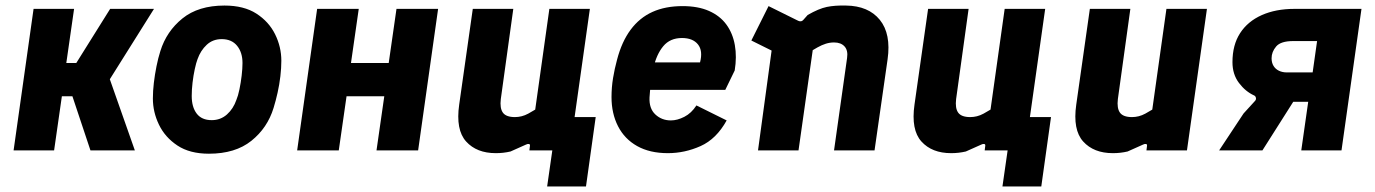

<svg xmlns="http://www.w3.org/2000/svg" viewBox="-20 -542 4956 692"><path d="M29 0 101 -510H247L219 -315H255L377 -510H535L363 -236L364 -290L466 0H306L241 -195H203L175 0Z M733 12Q664 12 619.5 -17.5Q575 -47 553 -92.5Q531 -138 531 -187Q531 -214 534.5 -243.5Q538 -273 544 -303Q550 -333 558 -358Q580 -429 637.5 -475.5Q695 -522 789 -522Q859 -522 904 -493Q949 -464 971.5 -418.5Q994 -373 994 -323Q994 -297 990.5 -267Q987 -237 980.5 -208Q974 -179 966 -153Q944 -81 886 -34.5Q828 12 733 12ZM743 -109Q775 -109 798 -129.5Q821 -150 832 -182Q838 -196 843 -220Q848 -244 851 -269.5Q854 -295 854 -315Q854 -353 834.5 -377Q815 -401 779 -401Q747 -401 725 -380.5Q703 -360 692 -329Q687 -316 682 -293Q677 -270 674 -244.5Q671 -219 671 -196Q671 -156 689 -132.5Q707 -109 743 -109Z M1051 0 1123 -510H1273L1245 -315H1381L1409 -510H1559L1487 0H1337L1365 -195H1229L1201 0Z M1952 130 1983 -86 1974 -120H2127L2092 130ZM1767 10Q1698 10 1660 -32Q1622 -74 1635 -165L1684 -510H1830L1785 -185Q1781 -152 1792.5 -136Q1804 -120 1836 -120Q1848 -120 1860 -123Q1872 -126 1884 -132.5Q1896 -139 1909 -147L1960 -510H2106L2034 0H1888L1890 -16Q1891 -22 1886.5 -23Q1882 -24 1876 -21Q1862 -15 1848 -8.5Q1834 -2 1820 4Q1807 7 1794 8.5Q1781 10 1767 10Z M2387 10Q2322 10 2276.5 -15.5Q2231 -41 2207.5 -87Q2184 -133 2184 -192Q2184 -227 2189.5 -260.5Q2195 -294 2204 -327Q2221 -392 2253 -435Q2285 -478 2331.5 -499Q2378 -520 2440 -520Q2496 -520 2535.5 -502.5Q2575 -485 2598 -453.5Q2621 -422 2628.5 -379.5Q2636 -337 2628 -288L2594 -218H2295L2307 -317H2503Q2514 -359 2495.5 -382Q2477 -405 2438 -405Q2395 -405 2370.5 -375.5Q2346 -346 2335 -297Q2330 -275 2326.5 -249Q2323 -223 2321 -191Q2319 -151 2342 -129.5Q2365 -108 2398 -108Q2421 -108 2446.5 -121Q2472 -134 2490 -162L2599 -108Q2562 -41 2505 -15.5Q2448 10 2387 10Z M2712 0 2773 -448 2835 -323 2688 -396 2750 -520 2857 -467Q2868 -462 2875 -470L2891 -488Q2931 -511 2960 -517Q2989 -523 3029 -522Q3110 -521 3151 -470.5Q3192 -420 3179 -328L3132 0H2986L3033 -333Q3037 -360 3024 -374.5Q3011 -389 2986 -389Q2971 -389 2956.5 -384.5Q2942 -380 2926 -371Q2910 -362 2890 -349L2912 -381L2858 0Z M3593 130 3624 -86 3615 -120H3768L3733 130ZM3408 10Q3339 10 3301 -32Q3263 -74 3276 -165L3325 -510H3471L3426 -185Q3422 -152 3433.5 -136Q3445 -120 3477 -120Q3489 -120 3501 -123Q3513 -126 3525 -132.5Q3537 -139 3550 -147L3601 -510H3747L3675 0H3529L3531 -16Q3532 -22 3527.5 -23Q3523 -24 3517 -21Q3503 -15 3489 -8.5Q3475 -2 3461 4Q3448 7 3435 8.5Q3422 10 3408 10Z M3991 10Q3922 10 3884 -32Q3846 -74 3859 -165L3908 -510H4054L4009 -185Q4005 -152 4016.5 -136Q4028 -120 4060 -120Q4072 -120 4084 -123Q4096 -126 4108 -132.5Q4120 -139 4133 -147L4184 -510H4330L4258 0H4112L4114 -16Q4115 -22 4110.5 -23Q4106 -24 4100 -21Q4086 -15 4072 -8.5Q4058 -2 4044 4Q4031 7 4018 8.5Q4005 10 3991 10Z M4374 0 4462 -133 4503 -178Q4508 -183 4506.5 -189.5Q4505 -196 4500 -198Q4469 -212 4445.5 -243Q4422 -274 4422 -318Q4422 -380 4449.5 -422.5Q4477 -465 4527.5 -487.5Q4578 -510 4645 -510H4887L4815 0H4670L4695 -175H4641L4530 0ZM4618 -281H4711L4727 -394H4641Q4596 -394 4579.5 -374.5Q4563 -355 4563 -332Q4563 -316 4570 -304.5Q4577 -293 4589.5 -287Q4602 -281 4618 -281Z"/></svg>

Font: Finlandica
Style: Italic
Weight: 400
Italic angle: -8°
Designer: Niklas Ekholm, Juho Hiilivirta, Jaakko Suomalainen
Foundry: Helsinki Type Studio
Version: Version 1.064